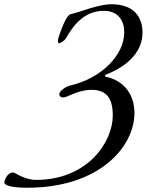

<svg xmlns="http://www.w3.org/2000/svg" viewBox="-141 -684 700 904"><path d="M-13 200C326 200 492 8 492 -152C492 -235 447 -304 356 -323C350 -324 354 -331 359 -333C477 -380 530 -453 530 -530C530 -607 487 -664 383 -664C322 -664 239 -628 191 -617C169 -612 140 -525 134 -505C131 -496 131 -480 136 -480C141 -480 162 -490 170 -505C210 -575 262 -633 348 -633C417 -633 444 -585 444 -532C444 -426 339 -315 185 -280C168 -276 138 -254 138 -241C138 -231 145 -225 159 -225C174 -225 226 -261 290 -261C361 -261 390 -221 390 -140C390 -14 270 163 29 163C-1 163 -27 153 -46 144C-63 136 -74 128 -79 128C-97 128 -112 143 -120 170C-127 191 -79 200 -13 200Z"/></svg>

Font: EB Garamond
Style: Italic
Weight: 400
Italic angle: -17.2°
Designer: Georg Duffner and Octavio Pardo
Foundry: Georg Duffner
Version: Version 1.000;PS 001.000;hotconv 1.0.88;makeotf.lib2.5.64775